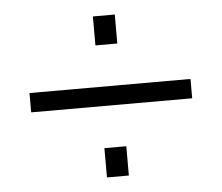

<svg xmlns="http://www.w3.org/2000/svg" viewBox="-42 -547 686 594"><g transform="rotate(-5 300.5 -250.0)"><path d="M267 -410V-500H335V-410ZM51 -221V-281H551V-221ZM267 0V-91H335V0Z"/></g></svg>

Font: Plus Jakarta Sans Light
Style: Regular
Weight: 300
Designer: Gumpita Rahayu
Foundry: Tokotype
Version: Version 2.006; ttfautohint (v1.8.4.7-5d5b)